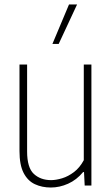

<svg xmlns="http://www.w3.org/2000/svg" viewBox="-20 -828 500 857"><path d="M207 9Q167.5 9 135.8 -5.8Q104 -20.5 85.5 -56Q67 -91.5 67 -154V-540H101V-152Q101 -79.5 131 -51.8Q161 -24 208 -24Q230 -24 257.2 -32.2Q284.5 -40.5 310.2 -60Q336 -79.5 354 -113V-540H388V0H358L355 -60H351Q322 -25 284 -8Q246 9 207 9ZM214 -632 288 -808H324L242 -632Z"/></svg>

Font: Encode Sans Condensed Thin
Style: Regular
Weight: 100
Width: 3
Designer: Multiple Designers
Foundry: Impallari Type
Version: Version 3.002